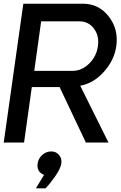

<svg xmlns="http://www.w3.org/2000/svg" viewBox="-23 -770 651 1037"><path d="M563 0H440.9L298.8 -299.8H148.9L106.9 0H-2.9L103 -750H423.8Q511.7 -750 564.9 -680.4Q618.2 -610.8 605 -520Q593.8 -443.8 537.8 -381.8Q481.9 -319.8 410.2 -307.1ZM369.1 -387.2Q418 -387.2 458 -426Q498 -464.8 505.9 -521Q513.7 -576.2 484.4 -615.5Q455.1 -654.8 405.8 -654.8H199.2L162.1 -387.2ZM214.8 174.8Q173.8 157.7 180.2 112.8Q184.1 85.9 205.1 66.9Q226.1 47.9 253.9 47.9Q279.8 47.9 295.9 66.9Q312 85.9 308.1 113Q304.2 140.1 276.1 180.7Q248 221.2 223.1 247.1H170.9Z"/></svg>

Font: Oakes Grotesk
Style: Medium Italic
Weight: 500
Designer: Samuel Oakes
Foundry: Samuel Oakes
Version: Version 1.0 | wf-rip DC20170320